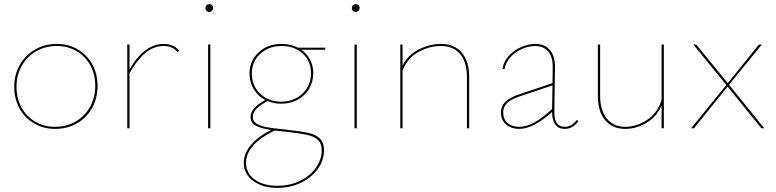

<svg xmlns="http://www.w3.org/2000/svg" viewBox="-20 -622 3762 931"><path d="M49 -201Q49 -260 76 -307.5Q103 -355 150 -382Q197 -409 256 -409Q312 -409 357 -382.5Q402 -356 427.5 -310Q453 -264 453 -206Q453 -146 426.5 -98.5Q400 -51 353 -24Q306 3 247 3Q191 3 145.5 -23.5Q100 -50 74.5 -96.5Q49 -143 49 -201ZM442 -206Q442 -261 418 -305Q394 -349 351.5 -374Q309 -399 256 -399Q200 -399 155.5 -373.5Q111 -348 85.5 -303Q60 -258 60 -201Q60 -146 84 -101.5Q108 -57 151 -32Q194 -7 247 -7Q303 -7 347.5 -33Q392 -59 417 -104.5Q442 -150 442 -206Z M849 -376 841 -369Q817 -399 773 -399Q725 -399 684.5 -365Q644 -331 608 -267V0H597V-406H608V-285Q679 -409 774 -409Q822 -409 849 -376Z M989 -406H1000V0H989ZM976 -583Q976 -591 981.5 -596.5Q987 -602 995 -602Q1003 -602 1008.5 -596.5Q1014 -591 1014 -583Q1014 -576 1008.5 -570Q1003 -564 995 -564Q987 -564 981.5 -569.5Q976 -575 976 -583Z M1557 -381H1441Q1468 -362 1483.5 -332.5Q1499 -303 1499 -267Q1499 -225 1479 -191.5Q1459 -158 1423.5 -138.5Q1388 -119 1343 -119Q1310 -119 1277 -132Q1239 -111 1222.5 -93.5Q1206 -76 1206 -55Q1206 -34 1224 -22.5Q1242 -11 1271.5 -5.5Q1301 0 1362 6Q1436 14 1473.5 22Q1511 30 1531 49.5Q1551 69 1551 107Q1551 155 1521 197Q1491 239 1439.5 264Q1388 289 1325 289Q1254 289 1208 255.5Q1162 222 1162 167Q1162 124 1195.5 82.5Q1229 41 1295 8Q1246 1 1220.5 -12.5Q1195 -26 1195 -55Q1195 -77 1212 -96.5Q1229 -116 1266 -137Q1231 -156 1210.5 -189.5Q1190 -223 1190 -265Q1190 -327 1234 -368Q1278 -409 1345 -409Q1389 -409 1424 -391H1557ZM1345 -399Q1283 -399 1242 -361Q1201 -323 1201 -265Q1201 -207 1241.5 -168Q1282 -129 1343 -129Q1406 -129 1447 -168.5Q1488 -208 1488 -267Q1488 -325 1448 -362Q1408 -399 1345 -399ZM1360 16Q1326 12 1311 11Q1173 79 1173 167Q1173 218 1215 248.5Q1257 279 1325 279Q1385 279 1434.5 255Q1484 231 1512 191Q1540 151 1540 107Q1540 74 1521.5 56.5Q1503 39 1467.5 31.5Q1432 24 1360 16Z M1699 -406H1710V0H1699ZM1686 -583Q1686 -591 1691.5 -596.5Q1697 -602 1705 -602Q1713 -602 1718.5 -596.5Q1724 -591 1724 -583Q1724 -576 1718.5 -570Q1713 -564 1705 -564Q1697 -564 1691.5 -569.5Q1686 -575 1686 -583Z M2255 -249V0H2244V-249Q2244 -321 2211 -360Q2178 -399 2117 -399Q2062 -399 2008.5 -369.5Q1955 -340 1932 -280V0H1921V-406H1932V-304Q1959 -357 2012 -383Q2065 -409 2118 -409Q2183 -409 2219 -367Q2255 -325 2255 -249Z M2785 -35Q2773 -17 2755.5 -7Q2738 3 2718 3Q2689 3 2673 -18Q2657 -39 2657 -79Q2566 3 2497 3Q2459 3 2434 -18.5Q2409 -40 2409 -76Q2409 -106 2428.5 -126.5Q2448 -147 2493 -163L2659 -219L2660 -294Q2661 -346 2638 -372.5Q2615 -399 2575 -399Q2545 -399 2512 -385Q2479 -371 2455.5 -345.5Q2432 -320 2427 -287H2416Q2421 -322 2446 -350Q2471 -378 2506.5 -393.5Q2542 -409 2576 -409Q2622 -409 2647 -379Q2672 -349 2671 -294L2668 -82Q2666 -7 2719 -7Q2735 -7 2750 -15.5Q2765 -24 2776 -40ZM2497 -7Q2533 -7 2571 -28Q2609 -49 2657 -93L2659 -208L2498 -154Q2454 -139 2437 -120.5Q2420 -102 2420 -77Q2420 -43 2442 -25Q2464 -7 2497 -7Z M3199 -406V0H3188V-110Q3162 -53 3112.5 -25Q3063 3 3012 3Q2950 3 2914.5 -39Q2879 -81 2879 -157V-406H2890V-157Q2890 -87 2922.5 -47Q2955 -7 3012 -7Q3065 -7 3116.5 -40Q3168 -73 3188 -138V-406Z M3502 -210 3342 -406H3356L3509 -219L3660 -406H3674L3515 -211L3686 0H3672L3508 -202L3345 0H3331Z"/></svg>

Font: Ysabeau Hairline
Style: Regular
Weight: 100
Designer: Christian Thalmann (Catharsis Fonts)
Version: Version 0.003